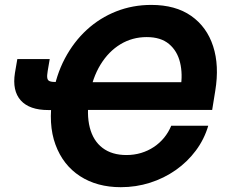

<svg xmlns="http://www.w3.org/2000/svg" viewBox="-20 -759 924 790"><path d="M477.1 11.2Q379.4 11.2 309.3 -34.2Q239.3 -79.6 208.3 -163.8Q177.2 -248 196.8 -364.3Q210.4 -449.2 246.8 -518.1Q283.2 -586.9 336.9 -636.2Q390.6 -685.5 458.3 -712.2Q525.9 -738.8 602.5 -738.8Q702.1 -738.8 766.6 -693.6Q831.1 -648.4 856.9 -568.8Q882.8 -489.3 865.7 -385.3L853 -306.6H284.2L303.2 -420.9H760.3L723.1 -397.5Q732.4 -454.1 720.9 -501.7Q709.5 -549.3 675.5 -577.9Q641.6 -606.4 583.5 -606.4Q524.4 -606.4 475.6 -576.9Q426.8 -547.4 393.6 -493.2Q360.4 -439 347.7 -364.3Q335.4 -289.1 349.4 -234.4Q363.3 -179.7 401.9 -150.4Q440.4 -121.1 500.5 -121.1Q531.7 -121.1 560.3 -129.6Q588.9 -138.2 612.8 -154.1Q636.7 -169.9 655 -192.1Q673.3 -214.4 684.6 -241.7H836.9Q820.3 -185.5 785.6 -139.2Q751 -92.8 702.9 -59.1Q654.8 -25.4 597.2 -7.1Q539.6 11.2 477.1 11.2ZM51.3 -516.1H184.6L176.3 -467.3Q172.9 -447.8 174.6 -437.7Q176.3 -427.7 185.3 -424.6Q194.3 -421.4 212.9 -421.4H253.9L234.9 -306.2H178.7Q101.1 -306.2 65.4 -345.9Q29.8 -385.7 41.5 -459Z"/></svg>

Font: Inter 28pt
Style: Bold Italic
Weight: 700
Italic angle: -9.3988°
Designer: Rasmus Andersson
Foundry: rsms
Version: Version 4.001;git-66647c0bb